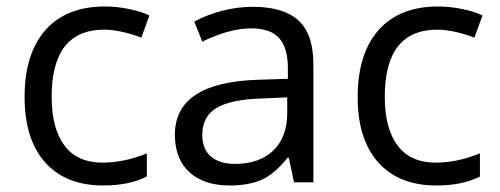

<svg xmlns="http://www.w3.org/2000/svg" viewBox="-20 -565 1548 595"><path d="M299.8 9.8Q183.6 9.8 119.9 -61.8Q56.2 -133.3 56.2 -264.2Q56.2 -398.4 120.8 -471.7Q185.5 -544.9 305.2 -544.9Q343.8 -544.9 382.3 -536.6Q420.9 -528.3 442.9 -517.1L418 -448.2Q391.1 -459 359.4 -466.1Q327.6 -473.1 303.2 -473.1Q140.1 -473.1 140.1 -265.1Q140.1 -166.5 179.9 -113.8Q219.7 -61 297.9 -61Q364.7 -61 435.1 -89.8V-18.1Q381.3 9.8 299.8 9.8Z M891.1 0 875 -76.2H871.1Q831.1 -25.9 791.3 -8.1Q751.5 9.8 691.9 9.8Q612.3 9.8 567.1 -31.2Q522 -72.3 522 -147.9Q522 -310.1 781.2 -317.9L872.1 -320.8V-354Q872.1 -417 845 -447Q817.9 -477.1 758.3 -477.1Q691.4 -477.1 606.9 -436L582 -498Q621.6 -519.5 668.7 -531.7Q715.8 -543.9 763.2 -543.9Q858.9 -543.9 905 -501.5Q951.2 -459 951.2 -365.2V0ZM708 -57.1Q783.7 -57.1 826.9 -98.6Q870.1 -140.1 870.1 -214.8V-263.2L789.1 -259.8Q692.4 -256.3 649.7 -229.7Q606.9 -203.1 606.9 -147Q606.9 -103 633.5 -80.1Q660.2 -57.1 708 -57.1Z M1332 9.8Q1215.8 9.8 1152.1 -61.8Q1088.4 -133.3 1088.4 -264.2Q1088.4 -398.4 1153.1 -471.7Q1217.8 -544.9 1337.4 -544.9Q1376 -544.9 1414.6 -536.6Q1453.1 -528.3 1475.1 -517.1L1450.2 -448.2Q1423.3 -459 1391.6 -466.1Q1359.9 -473.1 1335.4 -473.1Q1172.4 -473.1 1172.4 -265.1Q1172.4 -166.5 1212.2 -113.8Q1252 -61 1330.1 -61Q1397 -61 1467.3 -89.8V-18.1Q1413.6 9.8 1332 9.8Z"/></svg>

Font: f04114697
Style: Regular
Weight: 400
Foundry: Ascender Corporation
Version: Version 1.10